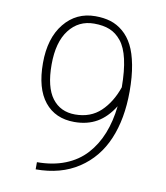

<svg xmlns="http://www.w3.org/2000/svg" viewBox="-80 -774 730 842"><g transform="rotate(10 285.0 -353.5)"><path d="M277.5 -707Q315 -707 345.2 -697.8Q375.5 -688.5 401.5 -666.5Q427.5 -644.5 445 -610.5Q462.5 -576.5 472.2 -525.2Q482 -474 482 -408Q482 -285.5 443.5 -194.8Q405 -104 326.2 -52Q247.5 0 135.5 0V-32Q206 -32 261.2 -54Q316.5 -76 353.5 -116.8Q390.5 -157.5 412.2 -212Q434 -266.5 441.5 -335Q409 -283 366.2 -258.5Q323.5 -234 266 -234Q181 -234 133.5 -293Q86 -352 86 -465Q86 -576 139.2 -641.5Q192.5 -707 277.5 -707ZM124.5 -465Q124.5 -364.5 161.2 -315.8Q198 -267 263.5 -267Q332.5 -267 377 -309.2Q421.5 -351.5 445 -420Q444.5 -494 433 -544.2Q421.5 -594.5 399 -622.5Q376.5 -650.5 347.5 -662.2Q318.5 -674 277.5 -674Q208.5 -674 166.5 -619.5Q124.5 -565 124.5 -465Z"/></g></svg>

Font: League Mono Narrow Thin
Style: Regular
Weight: 100
Width: 3
Designer: Tyler Finck
Foundry: The League of Moveable Type / Tyler Finck
Version: Version 2.210